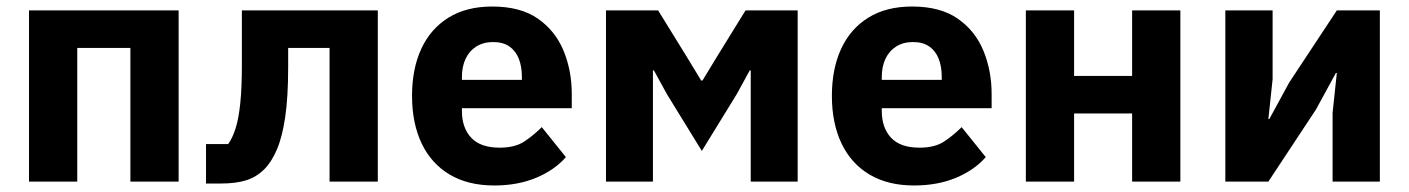

<svg xmlns="http://www.w3.org/2000/svg" viewBox="-20 -557 4322 589"><path d="M69 0V-525H528V0H380V-410H217V0Z M612 6V-115H680Q693 -133 702.5 -162.5Q712 -192 717 -239.5Q722 -287 722 -359V-525H1139V0H991V-410H864V-351Q864 -260 855 -198.5Q846 -137 829.5 -98.5Q813 -60 791 -38Q767 -14 735.5 -4Q704 6 657 6Z M1496 12Q1416 12 1359.5 -21.5Q1303 -55 1273.5 -117Q1244 -179 1244 -263Q1244 -346 1272.5 -407.5Q1301 -469 1356 -503Q1411 -537 1490 -537Q1577 -537 1630.5 -499.5Q1684 -462 1709 -401Q1734 -340 1734 -269V-225H1397V-217Q1397 -165 1425.5 -134.5Q1454 -104 1513 -104Q1560 -104 1588.5 -123Q1617 -142 1642 -167L1716 -75Q1681 -35 1624.5 -11.5Q1568 12 1496 12ZM1493 -428Q1463 -428 1441.5 -414.5Q1420 -401 1408.5 -377Q1397 -353 1397 -320V-312H1581V-321Q1581 -353 1571.5 -377Q1562 -401 1542.5 -414.5Q1523 -428 1493 -428Z M1839 0V-525H1999L2086 -384L2131 -310H2135L2180 -384L2267 -525H2427V0H2283V-265V-341H2280L2240 -268L2133 -94L2026 -268L1986 -341H1983V-267V0Z M2784 12Q2704 12 2647.5 -21.5Q2591 -55 2561.5 -117Q2532 -179 2532 -263Q2532 -346 2560.5 -407.5Q2589 -469 2644 -503Q2699 -537 2778 -537Q2865 -537 2918.5 -499.5Q2972 -462 2997 -401Q3022 -340 3022 -269V-225H2685V-217Q2685 -165 2713.5 -134.5Q2742 -104 2801 -104Q2848 -104 2876.5 -123Q2905 -142 2930 -167L3004 -75Q2969 -35 2912.5 -11.5Q2856 12 2784 12ZM2781 -428Q2751 -428 2729.5 -414.5Q2708 -401 2696.5 -377Q2685 -353 2685 -320V-312H2869V-321Q2869 -353 2859.5 -377Q2850 -401 2830.5 -414.5Q2811 -428 2781 -428Z M3127 0V-525H3275V-324H3453V-525H3601V0H3453V-209H3275V0Z M3739 0V-525H3884V-314L3871 -192H3874L3935 -304L4081 -525H4213V0H4068V-211L4081 -333H4078L4017 -221L3871 0Z"/></svg>

Font: IBM Plex Sans
Style: Bold
Weight: 700
Designer: Mike Abbink, Paul van der Laan, Pieter van Rosmalen
Foundry: Bold Monday
Version: Version 3.201